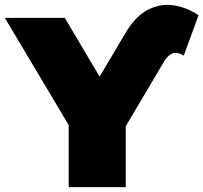

<svg xmlns="http://www.w3.org/2000/svg" viewBox="-47 -774 841 794"><path d="M774 -711 713 -544Q685 -561 666 -553Q647 -545 633 -522L473 -252V0H237V-257L-27 -700H221L365 -457L471 -636Q513 -707 564.5 -733.5Q616 -760 670.5 -752Q725 -744 774 -711Z"/></svg>

Font: Montserrat Black
Style: Regular
Weight: 900
Designer: Julieta Ulanovsky
Foundry: Julieta Ulanovsky
Version: Version 9.000; ttfautohint (v1.8.4.7-5d5b)